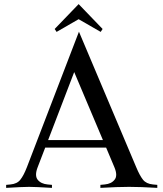

<svg xmlns="http://www.w3.org/2000/svg" viewBox="-20 -911 792 931"><path d="M466.8 0V-14.6L487.8 -16.6Q520 -19.5 535.6 -39.6Q551.8 -59.1 534.7 -100.1L494.6 -195.3H199.2L162.6 -100.1Q147 -59.6 162.6 -39.6Q178.7 -19.5 210.9 -16.6L231.9 -14.6V0Q150.4 -4.9 121.1 -4.9Q91.3 -4.9 9.8 0V-14.6L30.8 -16.6Q63 -19.5 78.6 -39.6Q94.7 -59.6 110.4 -100.1L362.8 -757.3L640.6 -100.1Q657.2 -60.1 673.3 -39.6Q689.5 -19.5 721.7 -16.6L742.7 -14.6V0Q661.1 -4.9 606 -4.9Q551.3 -4.9 466.8 0ZM479 -231.9 339.8 -561.5 213.4 -231.9ZM245.1 -770.5 361.3 -891.1 477.5 -770.5 468.3 -756.3 361.3 -817.9 254.4 -756.3Z"/></svg>

Font: Flanker
Style: Regular
Weight: 400
Designer: Flanker
Foundry: Flanker
Version: Version 2.027